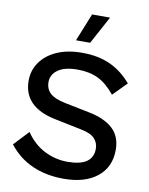

<svg xmlns="http://www.w3.org/2000/svg" viewBox="-101 -1012 849 1095"><g transform="rotate(10 323.5 -464.5)"><path d="M342 -940H446L359 -779H277ZM325 -715Q419 -715 488.5 -683Q558 -651 611 -588L533 -509Q486 -567 435.5 -591.5Q385 -616 316 -616Q241 -616 202.5 -588.5Q164 -561 164 -518Q164 -477 191 -452.5Q218 -428 278 -416L422 -387Q513 -369 561 -324.5Q609 -280 609 -202Q609 -103 538.5 -46Q468 11 344 11Q243 11 162.5 -24.5Q82 -60 26 -132L107 -218Q152 -152 215.5 -120Q279 -88 349 -88Q496 -88 496 -189Q496 -223 473.5 -247.5Q451 -272 395 -283L239 -315Q51 -353 51 -506Q51 -565 84 -612.5Q117 -660 178.5 -687.5Q240 -715 325 -715Z"/></g></svg>

Font: Prodigy Sans Medium
Style: Regular
Weight: 500
Designer: Wei Huang
Foundry: Wei Huang
Version: Version 1.003; ttfautohint (v1.8.3)